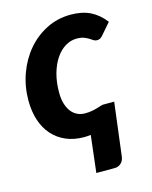

<svg xmlns="http://www.w3.org/2000/svg" viewBox="-107 -593 660 836"><g transform="rotate(-15 223.0 -175.5)"><path d="M212 7.5Q167 7.5 131.2 -7.8Q95.5 -23 70.2 -51.2Q45 -79.5 31.8 -119.5Q18.5 -159.5 18.5 -209Q18.5 -272 39 -328.8Q59.5 -385.5 96 -428.8Q132.5 -472 182.8 -497.5Q233 -523 292.5 -523Q344 -523 380.5 -505Q417 -487 445.5 -450L401 -398.5Q396.5 -393 390 -389.2Q383.5 -385.5 376 -385.5Q367 -385.5 360 -390.2Q353 -395 344.2 -400.5Q335.5 -406 323 -410.8Q310.5 -415.5 290 -415.5Q264 -415.5 239.8 -401Q215.5 -386.5 197 -359.5Q178.5 -332.5 167.5 -294.2Q156.5 -256 156.5 -208Q156.5 -179.5 163 -157.8Q169.5 -136 181 -121.2Q192.5 -106.5 208.2 -99Q224 -91.5 243 -91.5Q259.5 -91.5 273.5 -94Q287.5 -96.5 298.2 -99.8Q309 -103 316.5 -105.5Q324 -108 327.5 -108H378L348 133Q345.5 150.5 333.8 161.2Q322 172 305.5 172H222.5L242 5.5Q233.5 6.5 225.8 7Q218 7.5 212 7.5Z"/></g></svg>

Font: Lato Heavy
Style: Italic
Weight: 800
Italic angle: -7°
Designer: Lukasz Dziedzic
Foundry: tyPoland Lukasz Dziedzic
Version: Version 2.007; 2014-02-27